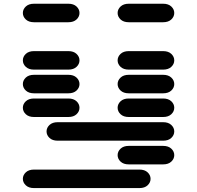

<svg xmlns="http://www.w3.org/2000/svg" viewBox="-20 -881 1040 1013"><path d="M159.2 111.3H715.8Q743.2 111.3 758.8 96.7Q774.4 82 774.4 62.5Q774.4 43 758.8 28.3Q743.2 13.7 715.8 13.7H159.2Q131.8 13.7 116.2 28.3Q100.6 43 100.6 62.5Q100.6 82 116.2 96.7Q131.8 111.3 159.2 111.3ZM659.2 -13.7H840.8Q868.2 -13.7 883.8 -28.3Q899.4 -43 899.4 -62.5Q899.4 -82 883.8 -96.7Q868.2 -111.3 840.8 -111.3H659.2Q631.8 -111.3 616.2 -96.7Q600.6 -82 600.6 -62.5Q600.6 -43 616.2 -28.3Q631.8 -13.7 659.2 -13.7ZM284.2 -138.7H840.8Q868.2 -138.7 883.8 -153.3Q899.4 -168 899.4 -187.5Q899.4 -207 883.8 -221.7Q868.2 -236.3 840.8 -236.3H284.2Q256.8 -236.3 241.2 -221.7Q225.6 -207 225.6 -187.5Q225.6 -168 241.2 -153.3Q256.8 -138.7 284.2 -138.7ZM159.2 -263.7H340.8Q368.2 -263.7 383.8 -278.3Q399.4 -293 399.4 -312.5Q399.4 -332 383.8 -346.7Q368.2 -361.3 340.8 -361.3H159.2Q131.8 -361.3 116.2 -346.7Q100.6 -332 100.6 -312.5Q100.6 -293 116.2 -278.3Q131.8 -263.7 159.2 -263.7ZM659.2 -263.7H840.8Q868.2 -263.7 883.8 -278.3Q899.4 -293 899.4 -312.5Q899.4 -332 883.8 -346.7Q868.2 -361.3 840.8 -361.3H659.2Q631.8 -361.3 616.2 -346.7Q600.6 -332 600.6 -312.5Q600.6 -293 616.2 -278.3Q631.8 -263.7 659.2 -263.7ZM159.2 -388.7H340.8Q368.2 -388.7 383.8 -403.3Q399.4 -418 399.4 -437.5Q399.4 -457 383.8 -471.7Q368.2 -486.3 340.8 -486.3H159.2Q131.8 -486.3 116.2 -471.7Q100.6 -457 100.6 -437.5Q100.6 -418 116.2 -403.3Q131.8 -388.7 159.2 -388.7ZM659.2 -388.7H840.8Q868.2 -388.7 883.8 -403.3Q899.4 -418 899.4 -437.5Q899.4 -457 883.8 -471.7Q868.2 -486.3 840.8 -486.3H659.2Q631.8 -486.3 616.2 -471.7Q600.6 -457 600.6 -437.5Q600.6 -418 616.2 -403.3Q631.8 -388.7 659.2 -388.7ZM159.2 -513.7H340.8Q368.2 -513.7 383.8 -528.3Q399.4 -543 399.4 -562.5Q399.4 -582 383.8 -596.7Q368.2 -611.3 340.8 -611.3H159.2Q131.8 -611.3 116.2 -596.7Q100.6 -582 100.6 -562.5Q100.6 -543 116.2 -528.3Q131.8 -513.7 159.2 -513.7ZM659.2 -513.7H840.8Q868.2 -513.7 883.8 -528.3Q899.4 -543 899.4 -562.5Q899.4 -582 883.8 -596.7Q868.2 -611.3 840.8 -611.3H659.2Q631.8 -611.3 616.2 -596.7Q600.6 -582 600.6 -562.5Q600.6 -543 616.2 -528.3Q631.8 -513.7 659.2 -513.7ZM159.2 -763.7H340.8Q368.2 -763.7 383.8 -778.3Q399.4 -793 399.4 -812.5Q399.4 -832 383.8 -846.7Q368.2 -861.3 340.8 -861.3H159.2Q131.8 -861.3 116.2 -846.7Q100.6 -832 100.6 -812.5Q100.6 -793 116.2 -778.3Q131.8 -763.7 159.2 -763.7ZM659.2 -763.7H840.8Q868.2 -763.7 883.8 -778.3Q899.4 -793 899.4 -812.5Q899.4 -832 883.8 -846.7Q868.2 -861.3 840.8 -861.3H659.2Q631.8 -861.3 616.2 -846.7Q600.6 -832 600.6 -812.5Q600.6 -793 616.2 -778.3Q631.8 -763.7 659.2 -763.7Z"/></svg>

Font: Sixtyfour
Style: Regular
Weight: 400
Designer: Jens Kutilek
Foundry: Jens Kutilek
Version: Version 2.001